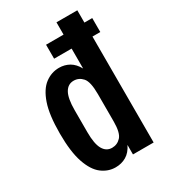

<svg xmlns="http://www.w3.org/2000/svg" viewBox="-179 -795 785 893"><g transform="rotate(-30 213.0 -349.0)"><path d="M174 12Q134 12 100.5 -13.5Q67 -39 47 -97.5Q27 -156 27 -254Q27 -354 47 -412Q67 -470 101 -495.5Q135 -521 176 -521Q206 -521 230.5 -507Q255 -493 272 -462V-569H178V-644H272V-710H384V-644H426V-569H384V0H273V-51Q257 -18 231.5 -3Q206 12 174 12ZM141 -195Q141 -133 157.5 -104Q174 -75 205 -75Q233 -75 252.5 -96Q272 -117 272 -178V-325Q272 -391 252.5 -413Q233 -435 205 -435Q174 -435 157.5 -406Q141 -377 141 -314Z"/></g></svg>

Font: Special Gothic Condensed Medium
Style: Regular
Weight: 500
Width: 3
Designer: Alistair McCready
Foundry: Monolith
Version: Version 1.000; ttfautohint (v1.8.4.7-5d5b)